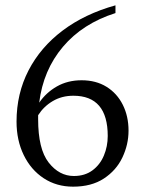

<svg xmlns="http://www.w3.org/2000/svg" viewBox="-20 -690 540 720"><path d="M254 10Q192 10 144 -21.5Q96 -53 69 -108.5Q42 -164 42 -234Q42 -339 87 -426Q132 -513 215 -575.5Q298 -638 413 -670V-641Q290 -602 216 -514.5Q142 -427 127 -305Q153 -343 193.5 -366Q234 -389 286 -389Q340 -389 379.5 -364.5Q419 -340 440.5 -297Q462 -254 462 -200Q462 -148 439 -99.5Q416 -51 369.5 -20.5Q323 10 254 10ZM123 -243Q123 -131 162.5 -80.5Q202 -30 257 -30Q298 -30 326.5 -51Q355 -72 369.5 -106.5Q384 -141 384 -180Q384 -331 255 -331Q212 -331 178 -311Q144 -291 123 -258Q123 -251 123 -243Z"/></svg>

Font: Spectral Light
Style: Regular
Weight: 300
Designer: Jean-Baptiste Levee
Foundry: Production Type
Version: Version 2.001